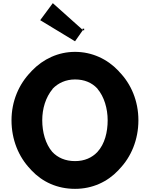

<svg xmlns="http://www.w3.org/2000/svg" viewBox="-20 -1176 952 1218"><path d="M504 -987 315 -1156 235 -1048 456 -914 505 -984H514V-994H504ZM314 -613 315 -614C349 -649 397 -672 456 -672C515 -672 562 -652 597 -615L598 -614V-613C641 -563 663 -487 663 -413C663 -339 645 -263 598 -212C564 -176 517 -154 456 -154C394 -154 346 -176 312 -212C268 -263 248 -339 248 -413C248 -486 269 -558 314 -612ZM173 -103 180 -95C249 -22 343 22 456 22C566 22 661 -22 731 -96L737 -103C812 -180 858 -290 858 -413C858 -535 812 -643 737 -720L731 -727C660 -802 563 -847 456 -847C350 -847 254 -802 182 -727L175 -719C100 -642 53 -534 53 -413C53 -290 98 -181 173 -103ZM180 -98H179Z"/></svg>

Font: Hussar Woodtype
Style: SeBd
Weight: 900
Foundry: Cannot Into Space Fonts
Version: Version 1.07